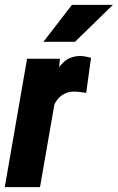

<svg xmlns="http://www.w3.org/2000/svg" viewBox="-25 -770 485 790"><path d="M208.5 -396 139.6 0H-5.4L86.4 -528.3H221.7ZM349.6 -532.2 329.6 -387.7Q318.4 -389.6 306.9 -391.1Q295.4 -392.6 284.2 -393.1Q259.8 -393.6 241.9 -385Q224.1 -376.5 211.9 -361.1Q199.7 -345.7 192.4 -326.2Q185.1 -306.6 181.2 -284.7L157.2 -299.8Q161.1 -330.6 169.4 -371.3Q177.7 -412.1 193.8 -450.9Q210 -489.7 237.1 -514.6Q264.2 -539.6 306.6 -539.6Q317.9 -539.1 328.1 -537.1Q338.4 -535.2 349.6 -532.2ZM153.8 -598.1 271 -750H439.5L283.7 -598.1Z"/></svg>

Font: Roboto Condensed ExtraBold
Style: Italic
Weight: 800
Italic angle: -12°
Designer: Christian Robertson
Foundry: Google
Version: Version 3.008; 2023